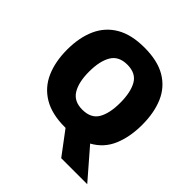

<svg xmlns="http://www.w3.org/2000/svg" viewBox="-228 -904 1253 1253"><g transform="rotate(45 398.5 -277.5)"><path d="M745 -358Q745 -246 709 -161Q673 -76 591 -31L765 170H525L405 10H398Q278 10 201 -36Q124 -82 87.5 -165Q51 -248 51 -359Q51 -470 88 -552.5Q125 -635 202 -680Q279 -725 399 -725Q521 -725 597.5 -679.5Q674 -634 709.5 -551.5Q745 -469 745 -358ZM254 -358Q254 -261 287.5 -206Q321 -151 398 -151Q478 -151 510 -206Q542 -261 542 -358Q542 -455 510 -511Q478 -567 399 -567Q320 -567 287 -511Q254 -455 254 -358Z"/></g></svg>

Font: Noto Sans Gujarati UI Black
Style: Regular
Weight: 900
Designer: Jelle Bosma - Monotype Design Team, Universal Thirst
Foundry: Monotype Imaging Inc.
Version: Version 2.106; ttfautohint (v1.8.4.7-5d5b)